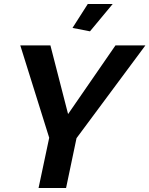

<svg xmlns="http://www.w3.org/2000/svg" viewBox="-20 -936 744 956"><path d="M225 -250 81 -710H231L319 -368L555 -710H704L361 -248L309 0H172ZM428 -780 341 -797 417 -916H541Z"/></svg>

Font: Raleway Thin
Style: Bold Italic
Weight: 700
Italic angle: -12°
Version: Version 4.026